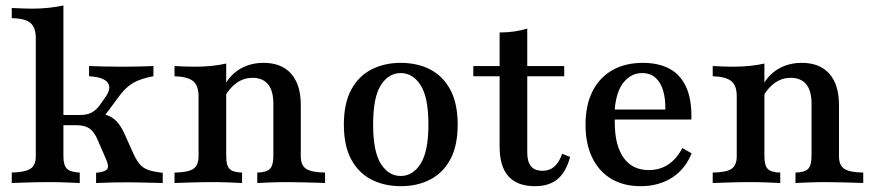

<svg xmlns="http://www.w3.org/2000/svg" viewBox="-20 -651 3106 683"><path d="M21.8 0V-37.1Q71 -38.7 89.1 -51.2Q107.3 -63.7 107.3 -95.2V-515.3Q107.3 -553.2 88.3 -569.4Q69.4 -585.5 21.8 -586.3V-622.6Q41.9 -621.8 59.3 -621Q76.6 -620.2 93.5 -620.2Q153.2 -620.2 205.6 -631.5V-95.2Q205.6 -63.7 217.7 -51.2Q229.8 -38.7 263.7 -37.1V0Q244.4 -0.8 214.9 -2Q185.5 -3.2 157.3 -3.2Q120.2 -3.2 81 -2Q41.9 -0.8 21.8 0ZM321.8 0V-36.3Q354 -39.5 361.3 -49.6Q368.5 -59.7 357.3 -84.7L327.4 -153.2Q315.3 -182.3 298.4 -194Q281.5 -205.6 251.6 -205.6H190.3V-241.9H262.9Q287.9 -241.9 304 -249.6Q320.2 -257.3 334.7 -276.6L351.6 -300.8Q364.5 -317.7 367.7 -331.5Q371 -345.2 364.1 -355.6Q357.3 -366.1 340.3 -372.2Q323.4 -378.2 296.8 -379.8V-416.1Q320.2 -415.3 350 -414.5Q379.8 -413.7 414.5 -413.7Q436.3 -413.7 455.2 -414.1Q474.2 -414.5 491.1 -414.9Q508.1 -415.3 525.8 -416.1V-379.8Q496 -374.2 474.2 -365.7Q452.4 -357.3 435.1 -342.7Q417.7 -328.2 401.6 -305.6L342.7 -226.6L323.4 -248.4Q351.6 -246 369.8 -237.5Q387.9 -229 402 -210.9Q416.1 -192.7 429 -161.3L454.8 -104Q466.1 -79 478.6 -65.3Q491.1 -51.6 510.1 -45.6Q529 -39.5 558.9 -36.3V0Q529.8 -0.8 508.5 -1.2Q487.1 -1.6 470.2 -2Q453.2 -2.4 435.5 -2.4Q408.9 -2.4 383.9 -2Q358.9 -1.6 321.8 0Z M895.2 0V-37.1Q928.2 -37.9 940.3 -50.4Q952.4 -62.9 952.4 -95.2V-282.3Q952.4 -328.2 933.5 -351.2Q914.5 -374.2 878.2 -374.2Q848.4 -374.2 823.4 -357.3Q798.4 -340.3 779.8 -308.1V-349.2Q800 -386.3 835.9 -406.9Q871.8 -427.4 917.7 -427.4Q981.5 -427.4 1015.7 -388.7Q1050 -350 1050 -277.4V-95.2Q1050 -62.9 1069 -50.4Q1087.9 -37.9 1136.3 -37.1V0Q1123.4 -0.8 1101.2 -1.2Q1079 -1.6 1053.2 -2.4Q1027.4 -3.2 1003.2 -3.2Q971.8 -3.2 941.1 -2Q910.5 -0.8 895.2 0ZM600.8 0V-37.1Q649.2 -37.9 667.7 -50.4Q686.3 -62.9 686.3 -95.2V-308.9Q686.3 -346.8 666.9 -362.5Q647.6 -378.2 600.8 -379.8V-416.1Q617.7 -415.3 635.5 -414.5Q653.2 -413.7 671 -413.7Q704 -413.7 732.3 -416.5Q760.5 -419.4 784.7 -425V-95.2Q784.7 -62.1 796.8 -50Q808.9 -37.9 841.1 -37.1V0Q823.4 -0.8 794.8 -2Q766.1 -3.2 735.5 -3.2Q700 -3.2 662.1 -2Q624.2 -0.8 600.8 0Z M1405.6 11.3Q1347.6 11.3 1301.6 -12.1Q1255.6 -35.5 1229.4 -83.9Q1203.2 -132.3 1203.2 -208.1Q1203.2 -283.1 1229.4 -331.9Q1255.6 -380.6 1301.6 -404Q1347.6 -427.4 1405.6 -427.4Q1464.5 -427.4 1510.1 -404Q1555.6 -380.6 1581.9 -331.9Q1608.1 -283.1 1608.1 -208.1Q1608.1 -132.3 1581.9 -83.9Q1555.6 -35.5 1510.1 -12.1Q1464.5 11.3 1405.6 11.3ZM1405.6 -25Q1448.4 -25 1476.2 -68.5Q1504 -112.1 1504 -208.1Q1504 -304.8 1476.2 -348Q1448.4 -391.1 1405.6 -391.1Q1362.1 -391.1 1334.7 -348Q1307.3 -304.8 1307.3 -208.1Q1307.3 -112.1 1334.7 -68.5Q1362.1 -25 1405.6 -25Z M1883.1 11.3Q1820.2 11.3 1788.7 -23.8Q1757.3 -58.9 1757.3 -129V-379.8H1663.7V-416.1H1757.3V-535.5Q1785.5 -535.5 1809.7 -539.1Q1833.9 -542.7 1855.6 -549.2V-416.1H1987.1V-379.8H1855.6V-108.9Q1855.6 -75 1869 -59.3Q1882.3 -43.5 1910.5 -43.5Q1935.5 -43.5 1952.4 -58.9Q1969.4 -74.2 1979.8 -104L2008.1 -92.7Q1993.5 -38.7 1963.3 -13.7Q1933.1 11.3 1883.1 11.3Z M2258.9 11.3Q2198.4 11.3 2154.4 -14.9Q2110.5 -41.1 2086.7 -90.3Q2062.9 -139.5 2062.9 -207.3Q2062.9 -276.6 2087.5 -325.8Q2112.1 -375 2158.1 -401.2Q2204 -427.4 2266.9 -427.4Q2322.6 -427.4 2361.7 -406.5Q2400.8 -385.5 2421 -341.1Q2441.1 -296.8 2439.5 -225.8H2131.5L2129.8 -261.3H2346.8Q2347.6 -299.2 2339.1 -328.2Q2330.6 -357.3 2312.1 -374.2Q2293.5 -391.1 2263.7 -391.1Q2225.8 -391.1 2198.4 -358.1Q2171 -325 2166.1 -254L2167.7 -250.8Q2166.9 -243.5 2166.9 -234.7Q2166.9 -225.8 2166.9 -215.3Q2166.9 -134.7 2198 -90.3Q2229 -46 2287.9 -46Q2326.6 -46 2356.5 -65.3Q2386.3 -84.7 2407.3 -124.2L2440.3 -105.6Q2417.7 -49.2 2370.6 -19Q2323.4 11.3 2258.9 11.3Z M2809.7 0V-37.1Q2842.7 -37.9 2854.8 -50.4Q2866.9 -62.9 2866.9 -95.2V-282.3Q2866.9 -328.2 2848 -351.2Q2829 -374.2 2792.7 -374.2Q2762.9 -374.2 2737.9 -357.3Q2712.9 -340.3 2694.4 -308.1V-349.2Q2714.5 -386.3 2750.4 -406.9Q2786.3 -427.4 2832.3 -427.4Q2896 -427.4 2930.2 -388.7Q2964.5 -350 2964.5 -277.4V-95.2Q2964.5 -62.9 2983.5 -50.4Q3002.4 -37.9 3050.8 -37.1V0Q3037.9 -0.8 3015.7 -1.2Q2993.5 -1.6 2967.7 -2.4Q2941.9 -3.2 2917.7 -3.2Q2886.3 -3.2 2855.6 -2Q2825 -0.8 2809.7 0ZM2515.3 0V-37.1Q2563.7 -37.9 2582.3 -50.4Q2600.8 -62.9 2600.8 -95.2V-308.9Q2600.8 -346.8 2581.5 -362.5Q2562.1 -378.2 2515.3 -379.8V-416.1Q2532.3 -415.3 2550 -414.5Q2567.7 -413.7 2585.5 -413.7Q2618.5 -413.7 2646.8 -416.5Q2675 -419.4 2699.2 -425V-95.2Q2699.2 -62.1 2711.3 -50Q2723.4 -37.9 2755.6 -37.1V0Q2737.9 -0.8 2709.3 -2Q2680.6 -3.2 2650 -3.2Q2614.5 -3.2 2576.6 -2Q2538.7 -0.8 2515.3 0Z"/></svg>

Font: Playfair 9pt SemiBold
Style: Regular
Weight: 600
Designer: Claus Eggers Sørensen
Foundry: Claus Eggers Sørensen
Version: Version 2.001;gftools[0.9.30]